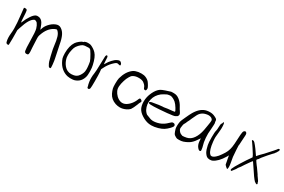

<svg xmlns="http://www.w3.org/2000/svg" viewBox="73 -1393 3363 2276"><g transform="rotate(30 1755.0 -255.0)"><path d="M442.4 -477.5Q461.9 -486.3 479.5 -486.3Q501 -486.3 518.6 -473.6Q552.7 -451.2 572.3 -410.2Q592.8 -368.2 605.5 -295.9Q613.3 -252.9 626 -198.2Q639.6 -139.6 641.6 -123Q643.6 -115.2 646.5 -95.7Q648.4 -85.9 652.3 -47.9Q654.3 -25.4 654.3 -13.7Q654.3 -3.9 653.3 -1Q651.4 2 646.5 2Q640.6 2.9 632.8 2Q621.1 -8.8 617.2 -19.5Q606.4 -37.1 598.6 -60.5Q590.8 -84 582 -124Q579.1 -139.6 570.3 -175.8Q562.5 -207 557.6 -246.1Q548.8 -323.2 536.1 -363.3Q524.4 -402.3 501 -424.8Q492.2 -432.6 487.3 -433.6Q483.4 -434.6 457 -422.9Q381.8 -383.8 346.7 -281.2Q339.8 -263.7 338.9 -253.9Q336.9 -244.1 337.9 -217.8Q337.9 -184.6 342.8 -107.4Q345.7 -68.4 346.7 -49.8Q347.7 -31.2 344.7 -17.6Q341.8 -5.9 335 -4.9Q327.1 -2.9 317.4 -2.9Q295.9 -2.9 290 -26.4Q284.2 -48.8 282.2 -162.1Q281.2 -284.2 270.5 -321.3Q259.8 -358.4 240.2 -384.8Q221.7 -402.3 202.1 -401.4Q172.9 -389.6 146.5 -346.7Q121.1 -303.7 97.7 -229.5Q93.8 -217.8 85.9 -192.4Q85.9 -167 86.9 -90.8Q86.9 -85 86.9 -73.2Q86.9 -5.9 85 4.9Q83 13.7 74.2 13.7Q73.2 13.7 71.3 12.7Q69.3 11.7 68.4 11.7Q59.6 10.7 53.7 6.8Q47.9 2 44.9 -11.7Q33.2 -56.6 40 -120.1Q43.9 -153.3 43.9 -189.5Q43.9 -259.8 29.3 -384.8Q24.4 -427.7 23.4 -438.5Q21.5 -455.1 21.5 -460.9Q21.5 -461.9 21.5 -462.9Q22.5 -463.9 36.1 -464.8Q49.8 -466.8 58.6 -460Q67.4 -454.1 69.3 -415Q75.2 -297.9 78.1 -293.9Q79.1 -293 80.1 -294.9Q81.1 -296.9 84 -299.8Q85.9 -303.7 87.9 -308.6Q107.4 -358.4 135.7 -399.4Q163.1 -440.4 187.5 -452.1Q207 -460.9 230.5 -456.1Q254.9 -451.2 273.4 -431.6Q286.1 -418.9 296.9 -393.6Q307.6 -368.2 313.5 -350.6Q317.4 -334 319.3 -334Q321.3 -334 325.2 -347.7Q335.9 -386.7 368.2 -422.9Q401.4 -460 442.4 -477.5Z M861.3 -477.5Q871.1 -480.5 888.7 -480.5Q891.6 -480.5 894.5 -480.5Q917 -480.5 928.7 -475.6Q946.3 -468.8 970.7 -453.1Q995.1 -436.5 1007.8 -421.9Q1045.9 -380.9 1067.4 -283.2Q1075.2 -252.9 1076.2 -205.1Q1076.2 -194.3 1076.2 -185.5Q1076.2 -152.3 1073.2 -134.8Q1052.7 -41 965.8 -16.6Q948.2 -12.7 924.8 -12.7Q916 -12.7 907.2 -12.7Q872.1 -14.6 850.6 -23.4Q754.9 -60.5 716.8 -171.9Q710.9 -192.4 710 -239.3Q710 -338.9 749 -397.5Q761.7 -416 788.1 -437.5Q814.5 -459 830.1 -461.9Q839.8 -462.9 839.8 -466.8Q839.8 -471.7 861.3 -477.5ZM951.2 -422.9Q944.3 -428.7 939.5 -430.7Q935.5 -432.6 930.7 -435.5Q921.9 -435.5 905.3 -434.6Q866.2 -434.6 847.7 -426.8Q829.1 -418 803.7 -391.6Q780.3 -366.2 771.5 -343.8Q762.7 -321.3 754.9 -274.4Q752.9 -255.9 752.9 -239.3Q752.9 -222.7 754.9 -207Q762.7 -164.1 786.1 -127Q814.5 -84 848.6 -70.3Q871.1 -60.5 898.4 -60.5Q912.1 -60.5 927.7 -63.5Q972.7 -69.3 998 -107.4Q1021.5 -141.6 1026.4 -172.9Q1028.3 -184.6 1028.3 -202.1Q1028.3 -227.5 1023.4 -263.7Q1020.5 -289.1 1017.6 -299.8Q1013.7 -311.5 1003.9 -333Q977.5 -385.7 951.2 -422.9Z M1285.2 -475.6Q1303.7 -485.4 1317.4 -485.4Q1328.1 -485.4 1335.9 -478.5Q1344.7 -470.7 1350.6 -460.9Q1353.5 -453.1 1353.5 -448.2Q1353.5 -445.3 1353.5 -444.3Q1351.6 -439.5 1348.6 -438.5Q1346.7 -438.5 1337.9 -439.5Q1327.1 -441.4 1317.4 -444.3Q1307.6 -448.2 1293 -439.5Q1280.3 -431.6 1255.9 -407.2Q1232.4 -382.8 1218.8 -362.3Q1205.1 -342.8 1191.4 -315.4Q1186.5 -305.7 1177.7 -288.1Q1178.7 -279.3 1181.6 -252Q1184.6 -213.9 1184.6 -126Q1184.6 -50.8 1181.6 -34.2Q1179.7 -16.6 1166 -11.7Q1163.1 -10.7 1160.2 -10.7Q1155.3 -10.7 1151.4 -13.7Q1144.5 -18.6 1144.5 -27.3Q1144.5 -34.2 1141.6 -41Q1137.7 -46.9 1130.9 -87.9Q1127 -113.3 1127 -140.6Q1127 -173.8 1132.8 -209Q1137.7 -237.3 1139.6 -340.8Q1140.6 -424.8 1142.6 -444.3Q1145.5 -463.9 1155.3 -464.8Q1162.1 -465.8 1166 -460Q1169.9 -454.1 1170.9 -442.4Q1170.9 -420.9 1173.8 -388.7Q1175.8 -356.4 1177.7 -356.4Q1179.7 -356.4 1187.5 -371.1Q1204.1 -402.3 1232.4 -432.6Q1260.7 -463.9 1285.2 -475.6Z M1577.1 -480.5Q1599.6 -483.4 1619.1 -483.4Q1638.7 -483.4 1654.3 -480.5Q1697.3 -470.7 1725.6 -441.4Q1739.3 -424.8 1753.9 -399.4Q1768.6 -374 1768.6 -363.3Q1768.6 -353.5 1766.6 -346.7Q1764.6 -338.9 1758.8 -334Q1747.1 -333 1740.2 -335Q1733.4 -337.9 1727.5 -354.5Q1722.7 -371.1 1708 -386.7Q1693.4 -401.4 1677.7 -411.1Q1651.4 -423.8 1614.3 -422.9Q1577.1 -422.9 1549.8 -409.2Q1531.2 -399.4 1525.4 -392.6Q1519.5 -385.7 1509.8 -370.1Q1490.2 -337.9 1479.5 -300.8Q1465.8 -256.8 1462.9 -220.7Q1460 -184.6 1473.6 -157.2Q1485.4 -130.9 1511.7 -104.5Q1539.1 -79.1 1569.3 -70.3Q1627.9 -54.7 1684.6 -114.3Q1703.1 -132.8 1717.8 -158.2Q1732.4 -183.6 1738.3 -201.2Q1750 -233.4 1777.3 -206.1Q1782.2 -201.2 1783.2 -194.3Q1783.2 -186.5 1776.4 -177.7Q1769.5 -167 1759.8 -138.7Q1752 -117.2 1739.3 -91.8Q1726.6 -66.4 1719.7 -57.6Q1702.1 -38.1 1670.9 -24.4Q1632.8 -6.8 1594.7 -6.8Q1564.5 -6.8 1534.2 -16.6Q1464.8 -40 1434.6 -100.6Q1419.9 -131.8 1413.1 -158.2Q1408.2 -180.7 1408.2 -214.8Q1408.2 -220.7 1408.2 -226.6Q1408.2 -273.4 1414.1 -300.8Q1427.7 -351.6 1453.1 -393.6Q1479.5 -434.6 1513.7 -458Q1538.1 -473.6 1577.1 -480.5Z M2031.2 -472.7Q2034.2 -473.6 2047.9 -473.6Q2056.6 -473.6 2069.3 -473.6Q2093.8 -472.7 2108.4 -466.8Q2124 -461.9 2144.5 -446.3Q2183.6 -417 2211.9 -361.3Q2221.7 -341.8 2232.4 -328.1Q2252 -299.8 2252 -288.1Q2252 -279.3 2247.1 -268.6Q2242.2 -258.8 2234.4 -255.9Q2223.6 -251 2218.8 -247.1Q2207 -238.3 2115.2 -229.5Q1892.6 -209 1873 -221.7Q1852.5 -237.3 1892.6 -249Q2002.9 -268.6 2027.3 -268.6Q2050.8 -268.6 2060.5 -271.5Q2079.1 -276.4 2164.1 -284.2Q2183.6 -288.1 2186.5 -288.1Q2193.4 -294.9 2168.9 -333Q2145.5 -371.1 2123 -391.6Q2088.9 -419.9 2052.7 -427.7Q2031.2 -427.7 2005.9 -420.9Q1972.7 -405.3 1940.4 -383.8Q1880.9 -336.9 1865.2 -269.5Q1848.6 -202.1 1881.8 -136.7Q1892.6 -118.2 1906.2 -104.5Q1919.9 -90.8 1925.8 -90.8Q1930.7 -90.8 1959 -78.1Q1984.4 -65.4 2009.8 -64.5Q2051.8 -62.5 2102.5 -80.1Q2152.3 -97.7 2196.3 -142.6Q2218.8 -163.1 2224.6 -165Q2230.5 -166 2239.3 -166Q2257.8 -165 2263.7 -149.4Q2265.6 -145.5 2265.6 -140.6Q2265.6 -135.7 2262.7 -129.9Q2257.8 -120.1 2239.3 -99.6Q2209 -68.4 2182.6 -51.8Q2156.2 -35.2 2112.3 -22.5Q2063.5 -8.8 2023.4 -8.8Q2007.8 -8.8 1993.2 -10.7Q1941.4 -17.6 1887.7 -52.7Q1843.8 -81.1 1824.2 -118.2Q1805.7 -155.3 1805.7 -211.9Q1805.7 -274.4 1835 -336.9Q1864.3 -399.4 1904.3 -425.8Q1921.9 -436.5 1960.9 -450.2Q1999 -463.9 2031.2 -472.7Z M2508.8 -489.3Q2531.2 -493.2 2551.8 -493.2Q2589.8 -493.2 2620.1 -477.5Q2640.6 -467.8 2650.4 -460Q2660.2 -451.2 2660.2 -435.5Q2660.2 -418 2663.1 -416Q2666 -414.1 2665 -383.8Q2665 -354.5 2661.1 -318.4Q2654.3 -264.6 2659.2 -203.1Q2664.1 -141.6 2676.8 -104.5Q2683.6 -82 2685.5 -61.5Q2686.5 -51.8 2686.5 -45.9Q2686.5 -43.9 2686.5 -43Q2685.5 -39.1 2680.7 -36.1Q2665 -27.3 2642.6 -54.7Q2619.1 -82 2614.3 -127.9Q2611.3 -163.1 2611.3 -167Q2611.3 -172.9 2602.5 -158.2Q2601.6 -157.2 2600.6 -155.3Q2571.3 -107.4 2540 -80.1Q2508.8 -52.7 2451.2 -32.2Q2426.8 -24.4 2395.5 -24.4Q2375 -24.4 2368.2 -25.4Q2360.4 -27.3 2349.6 -33.2Q2324.2 -45.9 2315.4 -63.5Q2306.6 -81.1 2295.9 -116.2Q2292 -134.8 2292 -156.2Q2292 -183.6 2297.9 -215.8Q2301.8 -233.4 2328.1 -289.1Q2353.5 -345.7 2371.1 -376Q2428.7 -473.6 2508.8 -489.3ZM2584 -448.2Q2570.3 -453.1 2554.7 -453.1Q2540 -453.1 2523.4 -449.2Q2486.3 -441.4 2463.9 -421.9Q2452.1 -413.1 2442.4 -399.4Q2432.6 -385.7 2424.8 -368.2Q2424.8 -368.2 2400.4 -317.4Q2396.5 -307.6 2387.7 -287.1Q2377.9 -267.6 2375 -262.7Q2368.2 -246.1 2364.3 -237.3Q2357.4 -227.5 2354.5 -219.7Q2349.6 -214.8 2345.7 -191.4Q2340.8 -168 2340.8 -155.3Q2340.8 -132.8 2362.3 -110.4Q2377.9 -93.8 2406.2 -85.9Q2429.7 -85.9 2462.9 -92.8Q2512.7 -103.5 2545.9 -151.4Q2580.1 -200.2 2594.7 -275.4Q2597.7 -293 2606.4 -343.8Q2615.2 -394.5 2615.2 -411.1Q2615.2 -412.1 2615.2 -413.1Q2616.2 -424.8 2606.4 -433.6Q2598.6 -443.4 2584 -448.2Z M3020.5 -502.9Q3021.5 -503.9 3026.4 -505.9Q3027.3 -505.9 3035.2 -502.9Q3054.7 -496.1 3050.8 -457Q3048.8 -424.8 3045.9 -377.9Q3043.9 -322.3 3041 -319.3Q3040 -316.4 3043.9 -259.8Q3046.9 -203.1 3050.8 -168.9Q3055.7 -134.8 3063.5 -96.7Q3069.3 -65.4 3069.3 -43.9Q3069.3 -40 3069.3 -37.1Q3068.4 -21.5 3066.4 -16.6Q3065.4 -11.7 3061.5 -11.7Q3057.6 -11.7 3039.1 -28.3Q3021.5 -44.9 3021.5 -47.9Q3021.5 -47.9 3015.6 -80.1Q3010.7 -105.5 3004.9 -135.7Q3003.9 -144.5 3001 -162.1Q2997.1 -155.3 2986.3 -136.7Q2928.7 -40 2863.3 -9.8Q2849.6 -3.9 2832 -3.9Q2828.1 -3.9 2823.2 -3.9Q2798.8 -4.9 2784.2 -15.6Q2768.6 -27.3 2752.9 -51.8Q2734.4 -84 2722.7 -141.6Q2715.8 -171.9 2715.8 -245.1Q2715.8 -319.3 2722.7 -338.9Q2727.5 -358.4 2727.5 -384.8Q2727.5 -436.5 2738.3 -445.3Q2743.2 -449.2 2744.1 -459Q2749 -477.5 2756.8 -466.8Q2761.7 -460.9 2763.7 -426.8Q2765.6 -392.6 2762.7 -367.2Q2753.9 -288.1 2753.9 -268.6Q2752.9 -250 2756.8 -209Q2768.6 -98.6 2800.8 -63.5Q2809.6 -53.7 2813.5 -51.8Q2817.4 -49.8 2827.1 -49.8Q2847.7 -49.8 2877 -76.2Q2898.4 -93.8 2924.8 -132.8Q2952.1 -170.9 2964.8 -200.2Q2979.5 -234.4 2984.4 -268.6Q2990.2 -302.7 2993.2 -379.9Q2996.1 -452.1 3001 -474.6Q3005.9 -498 3020.5 -502.9Z M3473.6 -523.4Q3476.6 -524.4 3479.5 -524.4Q3484.4 -524.4 3489.3 -522.5Q3490.2 -520.5 3490.2 -516.6Q3490.2 -512.7 3489.3 -507.8Q3486.3 -497.1 3478.5 -487.3Q3475.6 -476.6 3465.8 -467.8Q3458 -452.1 3438.5 -435.5Q3399.4 -394.5 3345.7 -328.1Q3328.1 -302.7 3326.2 -299.8Q3323.2 -297.9 3314.5 -288.1Q3313.5 -287.1 3312.5 -285.2Q3306.6 -279.3 3311.5 -271.5Q3315.4 -262.7 3346.7 -220.7Q3353.5 -210.9 3358.4 -206.1Q3399.4 -149.4 3407.2 -136.7Q3413.1 -124 3426.8 -106.4Q3457 -67.4 3457 -54.7Q3457 -46.9 3460 -44.9Q3463.9 -43 3462.9 -37.1Q3461.9 -31.2 3458 -29.3Q3454.1 -27.3 3443.4 -32.2Q3432.6 -38.1 3423.8 -44.9Q3394.5 -73.2 3319.3 -189.5Q3284.2 -244.1 3282.2 -244.1Q3276.4 -244.1 3216.8 -156.2Q3190.4 -112.3 3168 -86.9Q3157.2 -64.5 3140.6 -44.9Q3127 -26.4 3120.1 -18.6Q3117.2 -15.6 3114.3 -15.6Q3109.4 -15.6 3104.5 -23.4Q3103.5 -25.4 3103.5 -28.3Q3103.5 -34.2 3106.4 -41Q3117.2 -69.3 3164.1 -144.5Q3210.9 -219.7 3245.1 -266.6Q3248 -272.5 3254.9 -282.2Q3251 -289.1 3240.2 -312.5Q3196.3 -382.8 3164.1 -428.7Q3143.6 -451.2 3149.4 -456.1Q3149.4 -459 3160.2 -459Q3170.9 -459 3183.6 -446.3Q3203.1 -425.8 3233.4 -384.8Q3264.6 -342.8 3280.3 -317.4Q3283.2 -313.5 3284.2 -314.5Q3286.1 -315.4 3290 -322.3Q3296.9 -333 3353.5 -388.7Q3461.9 -506.8 3466.8 -518.6Q3465.8 -518.6 3473.6 -523.4Z"/></g></svg>

Font: Yahfie
Style: Heavy
Weight: 600
Designer: Joe Palazzolo
Foundry: jozolo LLC
Version: Version 001.000